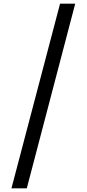

<svg xmlns="http://www.w3.org/2000/svg" viewBox="-20 -853 469 1039"><path d="M305 -833H387L125 166H42Z"/></svg>

Font: hexguzrati15
Style: Regular
Weight: 400
Designer: Jelle Bosma - Monotype Design Team
Foundry: Monotype Imaging Inc.
Version: Version 2.006